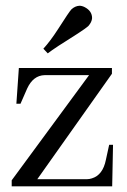

<svg xmlns="http://www.w3.org/2000/svg" viewBox="-20 -661 452 681"><path d="M112.3 -25.4H288.1C293.9 -25.4 299.8 -26.4 305.7 -28.3C331.7 -36.1 348.3 -57.9 355.5 -93.8L367.2 -147.5H380.9L377.9 0H21.5V-21.5L295.9 -394.5H138.7C111.3 -393.9 90.5 -377.9 76.2 -346.7L52.7 -293H38.1L46.9 -419.9H377V-399.4ZM293.9 -569.3C286.8 -562.8 274.1 -553.7 255.9 -542C200.5 -507.5 165 -484 149.4 -471.7L133.8 -488.3C150.1 -505.9 167.6 -529.3 186.5 -558.6C212.6 -599.6 228.2 -622.7 233.4 -627.9C241.9 -635.7 251.3 -640 261.7 -640.6C267.6 -640.6 273.8 -639 280.3 -635.7C297.9 -626.6 306.6 -613.6 306.6 -596.7C306 -587.6 301.8 -578.5 293.9 -569.3Z"/></svg>

Font: Abhaya Libre
Style: Regular
Weight: 400
Designer: Pushpananda Ekanayake, Sol Matas, Pathum Egodawatta
Foundry: Mooniak
Version: Version 1.041; ; ttfautohint (v1.5)